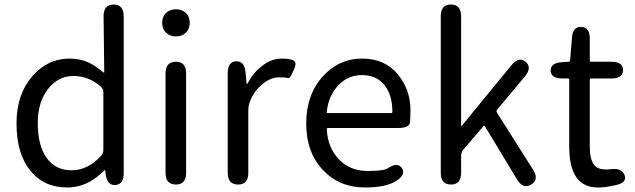

<svg xmlns="http://www.w3.org/2000/svg" viewBox="-20 -816 2806 849"><path d="M277 13Q174 13 113.5 -62Q53 -137 53 -271Q53 -399 124 -480Q191 -557 288 -557Q333 -557 371 -540Q401 -526 437 -496Q441 -493 441 -498L438 -743Q437 -795 482 -796Q527 -796 527 -744V-51Q527 0 490 2Q454 5 447 -46L446 -57Q445 -64 443.5 -64Q442 -64 431 -53Q363 13 277 13ZM426 -126Q437 -138 437 -154V-408Q437 -423 426 -433Q372 -480 304.5 -480Q237 -480 192 -422Q147 -364 147 -272Q147 -173 186 -118Q225 -63 296.5 -63Q368 -63 426 -126Z M758 0Q712 0 712 -52V-491Q712 -543 758 -543Q803 -543 803 -491V-52Q803 0 758 0ZM758 -655Q731 -655 714 -671.5Q697 -688 697 -715Q697 -742 714 -758.5Q731 -775 758 -775Q785 -775 802 -758.5Q819 -742 819 -715Q819 -688 802 -671.5Q785 -655 758 -655Z M1033 0Q987 0 987 -52V-492Q987 -543 1024 -545Q1062 -546 1066 -495L1070 -450Q1070 -444 1071.5 -444Q1073 -444 1079 -454Q1102 -497 1142 -527Q1182 -557 1227 -557Q1262 -557 1278.5 -548.5Q1295 -540 1278 -504Q1262 -467 1253.5 -470.5Q1245 -474 1215 -474Q1177 -474 1143 -446Q1103 -414 1086 -369Q1078 -349 1078 -328V-52Q1078 0 1033 0Z M1594 13Q1482 13 1410 -62Q1334 -141 1334 -269.5Q1334 -398 1409 -480Q1480 -557 1580.5 -557Q1681 -557 1738 -488.5Q1795 -420 1795 -329Q1795 -302 1793 -276Q1791 -250 1740 -250H1430Q1425 -250 1425 -245Q1429 -163 1478.5 -111.5Q1528 -60 1605 -60Q1677 -60 1695 -72Q1738 -101 1757 -73Q1776 -44 1732 -16Q1687 13 1594 13ZM1425 -321Q1424 -316 1429 -316H1710Q1715 -316 1715 -321Q1715 -397 1679.5 -440.5Q1644 -484 1580 -484Q1520 -484 1477 -440Q1432 -393 1425 -321Z M1974 0Q1929 0 1929 -52V-744Q1929 -796 1974 -796Q2019 -796 2019 -744V-261Q2019 -256 2022 -260L2241 -527Q2274 -568 2304 -543Q2334 -518 2301 -478L2179 -332Q2173 -325 2178 -317L2337 -66Q2365 -22 2329 0Q2293 22 2266 -23L2124 -258Q2121 -262 2118 -258L2030 -156Q2019 -143 2019 -126V-52Q2019 0 1974 0Z M2681 7Q2652 13 2623 13Q2497 13 2497 -168V-464Q2497 -469 2492 -469H2468Q2416 -469 2415 -503Q2414 -538 2465 -541L2494 -543Q2501 -543 2501 -550L2509 -647Q2512 -699 2550 -697Q2588 -696 2588 -645V-548Q2588 -543 2593 -543H2683Q2735 -543 2735 -506Q2735 -469 2683 -469H2593Q2588 -469 2588 -464V-166Q2588 -113 2607 -87Q2626 -61 2682 -68Q2730 -74 2742 -41Q2754 -8 2701 3Z"/></svg>

Font: Resource Han Rounded JP
Style: Regular
Weight: 400
Designer: Cyano Hao (round all glyphs); Ryoko NISHIZUKA 西塚涼子 (kana, bopomofo & ideographs); Paul D. Hunt (Latin, Greek & Cyrillic)
Foundry: Cyano Hao
Version: 0.990